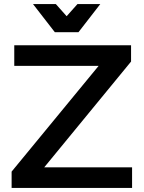

<svg xmlns="http://www.w3.org/2000/svg" viewBox="-20 -922 706 942"><path d="M50 -700H623V-620L197 -101H628V0H37V-80L464 -599H50ZM365 -764H249L142 -902H254L307 -842.5L360 -902H472Z"/></svg>

Font: Argentum Sans
Style: Regular
Weight: 400
Designer: Julieta Ulanovsky, Owen Earl, Chris M. Simpson, Rasmus Andersson, Cristiano Sobral
Foundry: The Argentum Sans Project Authors
Version: Version 3.135; ttfautohint (v1.8.4.7-5d5b-dirty)